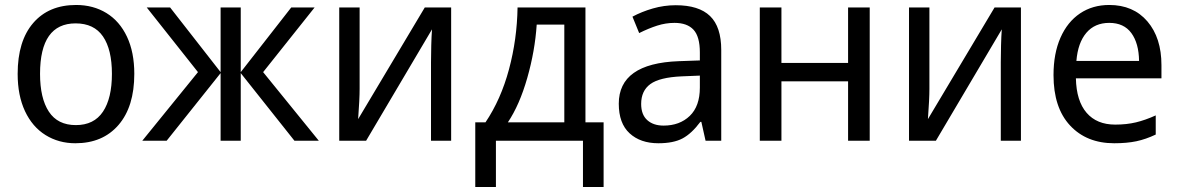

<svg xmlns="http://www.w3.org/2000/svg" viewBox="-20 -566 4737 772"><path d="M283 10Q216 10 163 -23Q110 -56 80.5 -119Q51 -182 51 -269Q51 -401 113.5 -473.5Q176 -546 286 -546Q355 -546 408 -513.5Q461 -481 490.5 -418.5Q520 -356 520 -269Q520 -137 456.5 -63.5Q393 10 283 10ZM285 -63Q358 -63 394 -117Q430 -171 430 -269Q430 -367 394 -419.5Q358 -472 284 -472Q141 -472 141 -269Q141 -171 176.5 -117Q212 -63 285 -63Z M1038 -276 1262 0H1164L948 -272V0H867V-272L650 0H552L776 -276L570 -536H664L867 -276V-536H948V-276L1151 -536H1245Z M1426 -209Q1426 -168 1420 -87L1688 -536H1794V0H1713V-316Q1713 -346 1714 -383.5Q1715 -421 1717 -448L1452 0H1344V-536H1426Z M2334 -74H2407V186H2324V0H1974V186H1891V-74H1932Q1994 -166 2026.5 -287Q2059 -408 2061 -536H2334ZM2138 -467Q2131 -361 2100 -252.5Q2069 -144 2022 -74H2249V-467Z M2880 -365V0H2817L2800 -76H2796Q2761 -29 2724.5 -9.5Q2688 10 2627 10Q2555 10 2511.5 -30Q2468 -70 2468 -149Q2468 -311 2709 -320L2794 -323V-355Q2794 -419 2768.5 -446.5Q2743 -474 2692 -474Q2657 -474 2622.5 -463Q2588 -452 2550 -433L2523 -499Q2560 -519 2605 -532Q2650 -545 2697 -545Q2790 -545 2835 -501.5Q2880 -458 2880 -365ZM2721 -259Q2632 -255 2595 -228Q2558 -201 2558 -148Q2558 -105 2582.5 -83Q2607 -61 2648 -61Q2713 -61 2753.5 -100Q2794 -139 2794 -214V-262Z M3122 -313H3390V-536H3477V0H3390V-239H3122V0H3035V-536H3122Z M3717 -209Q3717 -168 3711 -87L3979 -536H4085V0H4004V-316Q4004 -346 4005 -383.5Q4006 -421 4008 -448L3743 0H3635V-536H3717Z M4650 -304V-251H4306Q4308 -160 4349 -112.5Q4390 -65 4464 -65Q4510 -65 4547.5 -74Q4585 -83 4627 -102V-25Q4587 -6 4549 2Q4511 10 4460 10Q4349 10 4282.5 -61.5Q4216 -133 4216 -264Q4216 -351 4244 -414.5Q4272 -478 4322.5 -512Q4373 -546 4440 -546Q4537 -546 4593.5 -480Q4650 -414 4650 -304ZM4308 -321H4560Q4559 -392 4529 -433Q4499 -474 4440 -474Q4382 -474 4348 -434Q4314 -394 4308 -321Z"/></svg>

Font: Noto Sans Display
Style: Regular
Weight: 400
Designer: Monotype Design team
Foundry: Monotype Imaging Inc.
Version: Version 1.000